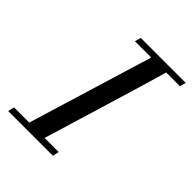

<svg xmlns="http://www.w3.org/2000/svg" viewBox="-187 -754 858 858"><g transform="rotate(45 242.0 -325.0)"><path d="M200 -650H484L476 -621H389Q376 -568 212 -30H301L295 0H12L19 -30H115L295 -621H192Z"/></g></svg>

Font: GFS Solomos
Style: Regular
Weight: 400
Designer: George D. Matthiopoulos
Foundry: George D. Matthiopoulos
Version: Version 1.000